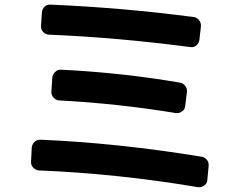

<svg xmlns="http://www.w3.org/2000/svg" viewBox="-20 -772 1040 830"><path d="M148.4 -35.2Q134.8 -36.1 124 -46.9Q113.3 -57.6 114.3 -72.3L117.2 -133.8Q118.2 -147.5 128.9 -158.2Q139.6 -168.9 154.3 -168Q485.4 -154.3 850.6 -94.7Q865.2 -92.8 874.5 -81.1Q883.8 -69.3 881.8 -53.7L876 7.8Q875 21.5 862.3 30.3Q849.6 39.1 835.9 37.1Q487.3 -21.5 148.4 -35.2ZM244.1 -470.7Q504.9 -458 756.8 -415Q771.5 -413.1 780.8 -400.9Q790 -388.7 788.1 -374L780.3 -311.5Q778.3 -297.9 766.1 -289.6Q753.9 -281.2 740.2 -283.2Q492.2 -324.2 235.4 -337.9Q221.7 -338.9 211.4 -350.1Q201.2 -361.3 202.1 -375L206.1 -436.5Q208 -451.2 218.8 -461.4Q229.5 -471.7 244.1 -470.7ZM841.8 -598.6Q839.8 -585 829.1 -575.7Q818.4 -566.4 803.7 -568.4Q482.4 -610.4 191.4 -622.1Q176.8 -623 166.5 -633.8Q156.2 -644.5 157.2 -659.2L161.1 -717.8Q162.1 -732.4 172.4 -742.7Q182.6 -752.9 198.2 -752Q515.6 -738.3 817.4 -698.2Q832 -696.3 840.8 -684.6Q849.6 -672.9 848.6 -658.2Z"/></svg>

Font: Rounded-L Mgen+ 1m bold
Style: Bold
Weight: 700
Designer: [Source Han Sans]
Ryoko NISHIZUKA  (kana & ideographs); Paul D. Hunt (Latin, Greek & Cyrillic); Wenlong ZHANG  (bopomofo
Version: Version 1.059.20150602